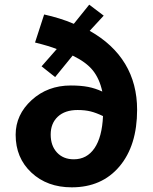

<svg xmlns="http://www.w3.org/2000/svg" viewBox="-20 -787 654 822"><path d="M296 -685 362 -767 424 -720 364 -655Q465 -598 516 -513Q567 -428 567 -317Q567 -164 491.5 -74.5Q416 15 287 15Q182 15 114.5 -48Q47 -111 47 -210Q47 -296 115.5 -358.5Q184 -421 283 -421Q326 -421 357 -415Q388 -409 418 -395Q406 -450 377.5 -485.5Q349 -521 291 -549L216 -457L158 -503L223 -577Q205 -584 183.5 -590.5Q162 -597 130 -605L169 -725Q201 -718 233.5 -708Q266 -698 296 -685ZM312 -316Q258 -316 227.5 -287.5Q197 -259 197 -211Q197 -163 224 -134Q251 -105 296 -105Q352 -105 384.5 -152.5Q417 -200 421 -290Q392 -304 368 -310Q344 -316 312 -316Z"/></svg>

Font: Intel One Mono
Style: Bold
Weight: 700
Monospace: yes
Designer: Fred Shallcrass
Foundry: Frere-Jones Type LLC
Version: Version 1.400;hotconv 1.1.0;makeotfexe 2.6.0;FJTRelease1.4